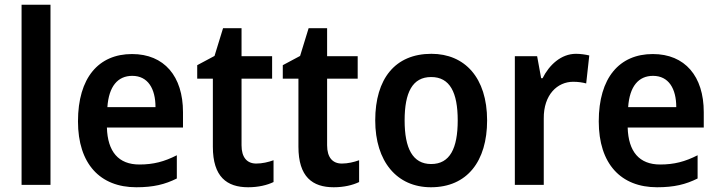

<svg xmlns="http://www.w3.org/2000/svg" viewBox="-20 -780 3032 810"><path d="M193 0V-760H71V0Z M537 -552C396 -552 309 -452 309 -268C309 -89 402 10 555 10C627 10 676 -2 726 -27V-125C673 -98 627 -86 568 -86C480 -86 434 -140 431 -242H752V-307C752 -458 673 -552 537 -552ZM538 -460C604 -460 636 -406 636 -328H433C439 -416 477 -460 538 -460Z M1061 -90C1022 -90 999 -116 999 -167V-448H1128V-543H999V-661H921L885 -544L812 -505V-448H878V-161C878 -34 937 10 1027 10C1070 10 1107 1 1134 -12V-104C1112 -96 1086 -90 1061 -90Z M1422 -90C1383 -90 1360 -116 1360 -167V-448H1489V-543H1360V-661H1282L1246 -544L1173 -505V-448H1239V-161C1239 -34 1298 10 1388 10C1431 10 1468 1 1495 -12V-104C1473 -96 1447 -90 1422 -90Z M2035 -272C2035 -453 1940 -553 1800 -553C1647 -553 1563 -448 1563 -272C1563 -99 1654 10 1798 10C1951 10 2035 -100 2035 -272ZM1687 -272C1687 -390 1720 -455 1799 -455C1878 -455 1911 -390 1911 -272C1911 -154 1878 -88 1799 -88C1721 -88 1687 -154 1687 -272Z M2410 -553C2347 -553 2297 -506 2269 -450H2263L2246 -543H2152V0H2274V-280C2273 -381 2332 -435 2398 -435C2420 -435 2438 -432 2453 -428L2466 -546C2450 -550 2428 -553 2410 -553Z M2734 -552C2593 -552 2506 -452 2506 -268C2506 -89 2599 10 2752 10C2824 10 2873 -2 2923 -27V-125C2870 -98 2824 -86 2765 -86C2677 -86 2631 -140 2628 -242H2949V-307C2949 -458 2870 -552 2734 -552ZM2735 -460C2801 -460 2833 -406 2833 -328H2630C2636 -416 2674 -460 2735 -460Z"/></svg>

Font: Noto Sans Lao Looped SemiCondensed SemiBold
Style: Regular
Weight: 600
Width: 4
Designer: Mark Frömberg, Ben Mitchell
Foundry: The Fontpad Ltd
Version: Version 1.002